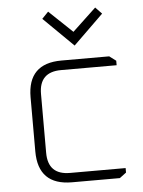

<svg xmlns="http://www.w3.org/2000/svg" viewBox="-52 -767 601 809"><g transform="rotate(-5 248.0 -362.5)"><path d="M77 -143V-372Q77 -515 220 -515H422L450 -494V-475H215Q122 -475 122 -382V-133Q122 -40 215 -40H450V-21L422 0H220Q77 0 77 -143ZM155 -697 182 -725 281 -631 381 -725 408 -697 281 -573Z"/></g></svg>

Font: Oxanium ExtraLight
Style: Regular
Weight: 200
Designer: Severin Meyer
Version: Version 2.000